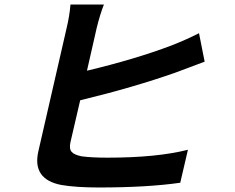

<svg xmlns="http://www.w3.org/2000/svg" viewBox="-20 -808 1040 850"><path d="M292 -179Q285 -148 298 -135Q308 -123 341 -116Q385 -110 456 -110Q674 -110 812 -145L778 1Q632 22 417 22Q317 22 252 11Q121 -14 150 -139L275 -684Q288 -738 292 -788H440Q423 -745 408 -684L365 -495Q579 -546 740 -607Q804 -632 861 -661L886 -535L758 -487Q571 -421 335 -364Z"/></svg>

Font: KaiGen Gothic CN Bold
Style: Bold
Weight: 700
Designer: Ryoko NISHIZUKA  (kana & ideographs); Paul D. Hunt (Latin, Greek & Cyrillic); Wenlong ZHANG  (bopomofo); Sandoll Communi
Foundry: Adobe Systems Incorporated
Version: Version 1.002.20150501